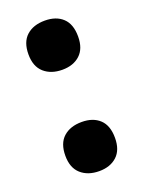

<svg xmlns="http://www.w3.org/2000/svg" viewBox="-115 -618 513 687"><g transform="rotate(-20 141.5 -274.5)"><path d="M47 -467Q47 -514 73 -537.5Q99 -561 143 -561Q186 -561 211 -537.5Q236 -514 236 -467Q236 -421 210.5 -397.5Q185 -374 143 -374Q100 -374 73.5 -397.5Q47 -421 47 -467ZM47 -81Q47 -128 73 -151.5Q99 -175 143 -175Q186 -175 211 -151.5Q236 -128 236 -81Q236 -35 210.5 -11.5Q185 12 143 12Q100 12 73.5 -11.5Q47 -35 47 -81Z"/></g></svg>

Font: Noto Sans Bengali Condensed Black
Style: Regular
Weight: 900
Width: 3
Designer: Joana Ranito - Universal Thirst; Jelle Bosma - Monotype Design Team
Foundry: Universal Thirst ehf.
Version: Version 3.000; ttfautohint (v1.8.4.7-5d5b)